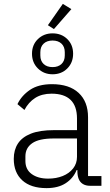

<svg xmlns="http://www.w3.org/2000/svg" viewBox="-20 -958 568 990"><path d="M503 0H445Q422 0 407 -9.5Q392 -19 385.5 -36Q379 -53 379 -76V-103L402 -81H375Q358 -39 319 -13.5Q280 12 220 12Q139 12 95 -28Q51 -68 51 -139Q51 -185 72.5 -218Q94 -251 139.5 -269Q185 -287 259 -287H377V-347Q377 -411 344 -443Q311 -475 246 -475Q196 -475 161.5 -453Q127 -431 106 -391L70 -421Q91 -465 134.5 -494.5Q178 -524 248 -524Q337 -524 385.5 -479Q434 -434 434 -353V-50H503ZM377 -244H257Q181 -244 146 -219.5Q111 -195 111 -152V-128Q111 -84 143.5 -60.5Q176 -37 228 -37Q270 -37 303.5 -50.5Q337 -64 357 -89.5Q377 -115 377 -149ZM348 -911 258 -808 227 -828 304 -938ZM251 -575Q206 -575 175.5 -605Q145 -635 145 -681Q145 -727 175.5 -756.5Q206 -786 251 -786Q297 -786 327 -756.5Q357 -727 357 -681Q357 -635 327 -605Q297 -575 251 -575ZM251 -612Q280 -612 297 -628Q314 -644 314 -672V-689Q314 -717 297 -733Q280 -749 251 -749Q222 -749 205 -733Q188 -717 188 -689V-672Q188 -644 205 -628Q222 -612 251 -612Z"/></svg>

Font: IBM Plex Sans Light
Style: Regular
Weight: 300
Designer: Mike Abbink, Paul van der Laan, Pieter van Rosmalen
Foundry: Bold Monday
Version: Version 3.201